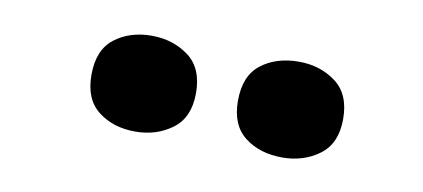

<svg xmlns="http://www.w3.org/2000/svg" viewBox="-32 -841 666 302"><g transform="rotate(10 301.0 -690.5)"><path d="M109 -690Q109 -730 133 -748.5Q157 -767 192 -767Q226 -767 251 -748.5Q276 -730 276 -690Q276 -651 251 -632.5Q226 -614 192 -614Q157 -614 133 -632.5Q109 -651 109 -690ZM343 -690Q343 -730 367 -748.5Q391 -767 427 -767Q461 -767 486 -748.5Q511 -730 511 -690Q511 -651 486 -632.5Q461 -614 427 -614Q391 -614 367 -632.5Q343 -651 343 -690Z"/></g></svg>

Font: Noto Sans Arabic Blk
Style: Regular
Weight: 900
Designer: Monotype Design Team, Nadine Chahine, Nizar Qandah and Khaled Hosny
Foundry: Monotype Imaging Inc.
Version: Version 2.012; ttfautohint (v1.8.4.7-5d5b)